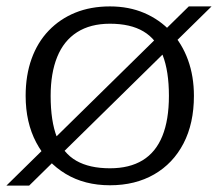

<svg xmlns="http://www.w3.org/2000/svg" viewBox="-32 -567 680 599"><path d="M-12 12 557 -547H628L59 12ZM126 -268Q126 -189 145.5 -139Q165 -89 206 -65.5Q247 -42 311 -42Q372 -42 413 -67Q454 -92 474.5 -142.5Q495 -193 495 -268Q495 -345 475.5 -395Q456 -445 415.5 -469Q375 -493 311 -493Q250 -493 208.5 -466.5Q167 -440 146.5 -389.5Q126 -339 126 -268ZM48 -268Q48 -332 66.5 -383.5Q85 -435 120 -471.5Q155 -508 203 -527.5Q251 -547 311 -547Q370 -547 418 -526.5Q466 -506 501 -468.5Q536 -431 554.5 -380Q573 -329 573 -268Q573 -182 540.5 -119.5Q508 -57 449 -23Q390 11 311 11Q232 11 173 -24.5Q114 -60 81 -122.5Q48 -185 48 -268Z"/></svg>

Font: Roboto Serif 20pt Light
Style: Regular
Weight: 300
Version: Version 1.008